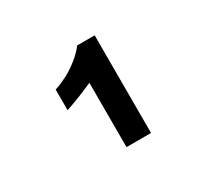

<svg xmlns="http://www.w3.org/2000/svg" viewBox="-78 -711 577 539"><g transform="rotate(-30 210.0 -441.5)"><path d="M275.9 -283.6V-600.1H219.2Q212.9 -591.6 204.8 -583.5Q196.7 -575.4 187.3 -567.7Q177.8 -560.1 167.6 -553.2Q157.4 -546.3 146.8 -540.7Q136.2 -535.2 125.7 -530.6Q115.1 -526.1 105 -523V-456.1Q116.2 -459.9 128.1 -464.2Q139.9 -468.6 151.7 -473.2Q163.4 -477.9 174.8 -482.8Q186.2 -487.6 196.4 -492.1V-283.6Z"/></g></svg>

Font: Saysettha
Style: Regular
Weight: 400
Designer: John M. Durdin
Foundry: Lao Script for Windows
Version: Version 2.201